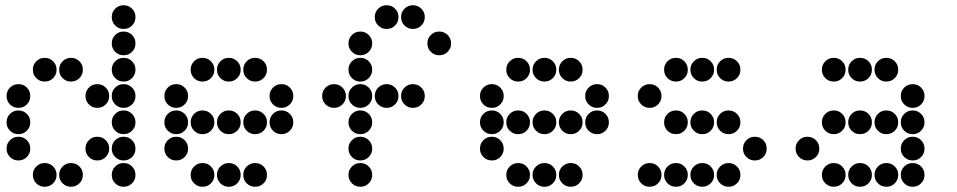

<svg xmlns="http://www.w3.org/2000/svg" viewBox="-20 -715 3640 730"><path d="M449 -695Q431 -695 418 -682Q405 -669 405 -651V-649Q405 -631 418 -618Q431 -605 449 -605H451Q469 -605 482 -618Q495 -631 495 -649V-651Q495 -669 482 -682Q469 -695 451 -695ZM449 -595Q431 -595 418 -582Q405 -569 405 -551V-549Q405 -531 418 -518Q431 -505 449 -505H451Q469 -505 482 -518Q495 -531 495 -549V-551Q495 -569 482 -582Q469 -595 451 -595ZM149 -495Q131 -495 118 -482Q105 -469 105 -451V-449Q105 -431 118 -418Q131 -405 149 -405H151Q169 -405 182 -418Q195 -431 195 -449V-451Q195 -469 182 -482Q169 -495 151 -495ZM249 -495Q231 -495 218 -482Q205 -469 205 -451V-449Q205 -431 218 -418Q231 -405 249 -405H251Q269 -405 282 -418Q295 -431 295 -449V-451Q295 -469 282 -482Q269 -495 251 -495ZM449 -495Q431 -495 418 -482Q405 -469 405 -451V-449Q405 -431 418 -418Q431 -405 449 -405H451Q469 -405 482 -418Q495 -431 495 -449V-451Q495 -469 482 -482Q469 -495 451 -495ZM49 -395Q31 -395 18 -382Q5 -369 5 -351V-349Q5 -331 18 -318Q31 -305 49 -305H51Q69 -305 82 -318Q95 -331 95 -349V-351Q95 -369 82 -382Q69 -395 51 -395ZM349 -395Q331 -395 318 -382Q305 -369 305 -351V-349Q305 -331 318 -318Q331 -305 349 -305H351Q369 -305 382 -318Q395 -331 395 -349V-351Q395 -369 382 -382Q369 -395 351 -395ZM449 -395Q431 -395 418 -382Q405 -369 405 -351V-349Q405 -331 418 -318Q431 -305 449 -305H451Q469 -305 482 -318Q495 -331 495 -349V-351Q495 -369 482 -382Q469 -395 451 -395ZM49 -295Q31 -295 18 -282Q5 -269 5 -251V-249Q5 -231 18 -218Q31 -205 49 -205H51Q69 -205 82 -218Q95 -231 95 -249V-251Q95 -269 82 -282Q69 -295 51 -295ZM449 -295Q431 -295 418 -282Q405 -269 405 -251V-249Q405 -231 418 -218Q431 -205 449 -205H451Q469 -205 482 -218Q495 -231 495 -249V-251Q495 -269 482 -282Q469 -295 451 -295ZM49 -195Q31 -195 18 -182Q5 -169 5 -151V-149Q5 -131 18 -118Q31 -105 49 -105H51Q69 -105 82 -118Q95 -131 95 -149V-151Q95 -169 82 -182Q69 -195 51 -195ZM349 -195Q331 -195 318 -182Q305 -169 305 -151V-149Q305 -131 318 -118Q331 -105 349 -105H351Q369 -105 382 -118Q395 -131 395 -149V-151Q395 -169 382 -182Q369 -195 351 -195ZM449 -195Q431 -195 418 -182Q405 -169 405 -151V-149Q405 -131 418 -118Q431 -105 449 -105H451Q469 -105 482 -118Q495 -131 495 -149V-151Q495 -169 482 -182Q469 -195 451 -195ZM149 -95Q131 -95 118 -82Q105 -69 105 -51V-49Q105 -31 118 -18Q131 -5 149 -5H151Q169 -5 182 -18Q195 -31 195 -49V-51Q195 -69 182 -82Q169 -95 151 -95ZM249 -95Q231 -95 218 -82Q205 -69 205 -51V-49Q205 -31 218 -18Q231 -5 249 -5H251Q269 -5 282 -18Q295 -31 295 -49V-51Q295 -69 282 -82Q269 -95 251 -95ZM449 -95Q431 -95 418 -82Q405 -69 405 -51V-49Q405 -31 418 -18Q431 -5 449 -5H451Q469 -5 482 -18Q495 -31 495 -49V-51Q495 -69 482 -82Q469 -95 451 -95Z M749 -495Q731 -495 718 -482Q705 -469 705 -451V-449Q705 -431 718 -418Q731 -405 749 -405H751Q769 -405 782 -418Q795 -431 795 -449V-451Q795 -469 782 -482Q769 -495 751 -495ZM849 -495Q831 -495 818 -482Q805 -469 805 -451V-449Q805 -431 818 -418Q831 -405 849 -405H851Q869 -405 882 -418Q895 -431 895 -449V-451Q895 -469 882 -482Q869 -495 851 -495ZM949 -495Q931 -495 918 -482Q905 -469 905 -451V-449Q905 -431 918 -418Q931 -405 949 -405H951Q969 -405 982 -418Q995 -431 995 -449V-451Q995 -469 982 -482Q969 -495 951 -495ZM649 -395Q631 -395 618 -382Q605 -369 605 -351V-349Q605 -331 618 -318Q631 -305 649 -305H651Q669 -305 682 -318Q695 -331 695 -349V-351Q695 -369 682 -382Q669 -395 651 -395ZM1049 -395Q1031 -395 1018 -382Q1005 -369 1005 -351V-349Q1005 -331 1018 -318Q1031 -305 1049 -305H1051Q1069 -305 1082 -318Q1095 -331 1095 -349V-351Q1095 -369 1082 -382Q1069 -395 1051 -395ZM649 -295Q631 -295 618 -282Q605 -269 605 -251V-249Q605 -231 618 -218Q631 -205 649 -205H651Q669 -205 682 -218Q695 -231 695 -249V-251Q695 -269 682 -282Q669 -295 651 -295ZM749 -295Q731 -295 718 -282Q705 -269 705 -251V-249Q705 -231 718 -218Q731 -205 749 -205H751Q769 -205 782 -218Q795 -231 795 -249V-251Q795 -269 782 -282Q769 -295 751 -295ZM849 -295Q831 -295 818 -282Q805 -269 805 -251V-249Q805 -231 818 -218Q831 -205 849 -205H851Q869 -205 882 -218Q895 -231 895 -249V-251Q895 -269 882 -282Q869 -295 851 -295ZM949 -295Q931 -295 918 -282Q905 -269 905 -251V-249Q905 -231 918 -218Q931 -205 949 -205H951Q969 -205 982 -218Q995 -231 995 -249V-251Q995 -269 982 -282Q969 -295 951 -295ZM1049 -295Q1031 -295 1018 -282Q1005 -269 1005 -251V-249Q1005 -231 1018 -218Q1031 -205 1049 -205H1051Q1069 -205 1082 -218Q1095 -231 1095 -249V-251Q1095 -269 1082 -282Q1069 -295 1051 -295ZM649 -195Q631 -195 618 -182Q605 -169 605 -151V-149Q605 -131 618 -118Q631 -105 649 -105H651Q669 -105 682 -118Q695 -131 695 -149V-151Q695 -169 682 -182Q669 -195 651 -195ZM749 -95Q731 -95 718 -82Q705 -69 705 -51V-49Q705 -31 718 -18Q731 -5 749 -5H751Q769 -5 782 -18Q795 -31 795 -49V-51Q795 -69 782 -82Q769 -95 751 -95ZM849 -95Q831 -95 818 -82Q805 -69 805 -51V-49Q805 -31 818 -18Q831 -5 849 -5H851Q869 -5 882 -18Q895 -31 895 -49V-51Q895 -69 882 -82Q869 -95 851 -95ZM949 -95Q931 -95 918 -82Q905 -69 905 -51V-49Q905 -31 918 -18Q931 -5 949 -5H951Q969 -5 982 -18Q995 -31 995 -49V-51Q995 -69 982 -82Q969 -95 951 -95Z M1449 -695Q1431 -695 1418 -682Q1405 -669 1405 -651V-649Q1405 -631 1418 -618Q1431 -605 1449 -605H1451Q1469 -605 1482 -618Q1495 -631 1495 -649V-651Q1495 -669 1482 -682Q1469 -695 1451 -695ZM1549 -695Q1531 -695 1518 -682Q1505 -669 1505 -651V-649Q1505 -631 1518 -618Q1531 -605 1549 -605H1551Q1569 -605 1582 -618Q1595 -631 1595 -649V-651Q1595 -669 1582 -682Q1569 -695 1551 -695ZM1349 -595Q1331 -595 1318 -582Q1305 -569 1305 -551V-549Q1305 -531 1318 -518Q1331 -505 1349 -505H1351Q1369 -505 1382 -518Q1395 -531 1395 -549V-551Q1395 -569 1382 -582Q1369 -595 1351 -595ZM1649 -595Q1631 -595 1618 -582Q1605 -569 1605 -551V-549Q1605 -531 1618 -518Q1631 -505 1649 -505H1651Q1669 -505 1682 -518Q1695 -531 1695 -549V-551Q1695 -569 1682 -582Q1669 -595 1651 -595ZM1349 -495Q1331 -495 1318 -482Q1305 -469 1305 -451V-449Q1305 -431 1318 -418Q1331 -405 1349 -405H1351Q1369 -405 1382 -418Q1395 -431 1395 -449V-451Q1395 -469 1382 -482Q1369 -495 1351 -495ZM1249 -395Q1231 -395 1218 -382Q1205 -369 1205 -351V-349Q1205 -331 1218 -318Q1231 -305 1249 -305H1251Q1269 -305 1282 -318Q1295 -331 1295 -349V-351Q1295 -369 1282 -382Q1269 -395 1251 -395ZM1349 -395Q1331 -395 1318 -382Q1305 -369 1305 -351V-349Q1305 -331 1318 -318Q1331 -305 1349 -305H1351Q1369 -305 1382 -318Q1395 -331 1395 -349V-351Q1395 -369 1382 -382Q1369 -395 1351 -395ZM1449 -395Q1431 -395 1418 -382Q1405 -369 1405 -351V-349Q1405 -331 1418 -318Q1431 -305 1449 -305H1451Q1469 -305 1482 -318Q1495 -331 1495 -349V-351Q1495 -369 1482 -382Q1469 -395 1451 -395ZM1549 -395Q1531 -395 1518 -382Q1505 -369 1505 -351V-349Q1505 -331 1518 -318Q1531 -305 1549 -305H1551Q1569 -305 1582 -318Q1595 -331 1595 -349V-351Q1595 -369 1582 -382Q1569 -395 1551 -395ZM1349 -295Q1331 -295 1318 -282Q1305 -269 1305 -251V-249Q1305 -231 1318 -218Q1331 -205 1349 -205H1351Q1369 -205 1382 -218Q1395 -231 1395 -249V-251Q1395 -269 1382 -282Q1369 -295 1351 -295ZM1349 -195Q1331 -195 1318 -182Q1305 -169 1305 -151V-149Q1305 -131 1318 -118Q1331 -105 1349 -105H1351Q1369 -105 1382 -118Q1395 -131 1395 -149V-151Q1395 -169 1382 -182Q1369 -195 1351 -195ZM1349 -95Q1331 -95 1318 -82Q1305 -69 1305 -51V-49Q1305 -31 1318 -18Q1331 -5 1349 -5H1351Q1369 -5 1382 -18Q1395 -31 1395 -49V-51Q1395 -69 1382 -82Q1369 -95 1351 -95Z M1949 -495Q1931 -495 1918 -482Q1905 -469 1905 -451V-449Q1905 -431 1918 -418Q1931 -405 1949 -405H1951Q1969 -405 1982 -418Q1995 -431 1995 -449V-451Q1995 -469 1982 -482Q1969 -495 1951 -495ZM2049 -495Q2031 -495 2018 -482Q2005 -469 2005 -451V-449Q2005 -431 2018 -418Q2031 -405 2049 -405H2051Q2069 -405 2082 -418Q2095 -431 2095 -449V-451Q2095 -469 2082 -482Q2069 -495 2051 -495ZM2149 -495Q2131 -495 2118 -482Q2105 -469 2105 -451V-449Q2105 -431 2118 -418Q2131 -405 2149 -405H2151Q2169 -405 2182 -418Q2195 -431 2195 -449V-451Q2195 -469 2182 -482Q2169 -495 2151 -495ZM1849 -395Q1831 -395 1818 -382Q1805 -369 1805 -351V-349Q1805 -331 1818 -318Q1831 -305 1849 -305H1851Q1869 -305 1882 -318Q1895 -331 1895 -349V-351Q1895 -369 1882 -382Q1869 -395 1851 -395ZM2249 -395Q2231 -395 2218 -382Q2205 -369 2205 -351V-349Q2205 -331 2218 -318Q2231 -305 2249 -305H2251Q2269 -305 2282 -318Q2295 -331 2295 -349V-351Q2295 -369 2282 -382Q2269 -395 2251 -395ZM1849 -295Q1831 -295 1818 -282Q1805 -269 1805 -251V-249Q1805 -231 1818 -218Q1831 -205 1849 -205H1851Q1869 -205 1882 -218Q1895 -231 1895 -249V-251Q1895 -269 1882 -282Q1869 -295 1851 -295ZM1949 -295Q1931 -295 1918 -282Q1905 -269 1905 -251V-249Q1905 -231 1918 -218Q1931 -205 1949 -205H1951Q1969 -205 1982 -218Q1995 -231 1995 -249V-251Q1995 -269 1982 -282Q1969 -295 1951 -295ZM2049 -295Q2031 -295 2018 -282Q2005 -269 2005 -251V-249Q2005 -231 2018 -218Q2031 -205 2049 -205H2051Q2069 -205 2082 -218Q2095 -231 2095 -249V-251Q2095 -269 2082 -282Q2069 -295 2051 -295ZM2149 -295Q2131 -295 2118 -282Q2105 -269 2105 -251V-249Q2105 -231 2118 -218Q2131 -205 2149 -205H2151Q2169 -205 2182 -218Q2195 -231 2195 -249V-251Q2195 -269 2182 -282Q2169 -295 2151 -295ZM2249 -295Q2231 -295 2218 -282Q2205 -269 2205 -251V-249Q2205 -231 2218 -218Q2231 -205 2249 -205H2251Q2269 -205 2282 -218Q2295 -231 2295 -249V-251Q2295 -269 2282 -282Q2269 -295 2251 -295ZM1849 -195Q1831 -195 1818 -182Q1805 -169 1805 -151V-149Q1805 -131 1818 -118Q1831 -105 1849 -105H1851Q1869 -105 1882 -118Q1895 -131 1895 -149V-151Q1895 -169 1882 -182Q1869 -195 1851 -195ZM1949 -95Q1931 -95 1918 -82Q1905 -69 1905 -51V-49Q1905 -31 1918 -18Q1931 -5 1949 -5H1951Q1969 -5 1982 -18Q1995 -31 1995 -49V-51Q1995 -69 1982 -82Q1969 -95 1951 -95ZM2049 -95Q2031 -95 2018 -82Q2005 -69 2005 -51V-49Q2005 -31 2018 -18Q2031 -5 2049 -5H2051Q2069 -5 2082 -18Q2095 -31 2095 -49V-51Q2095 -69 2082 -82Q2069 -95 2051 -95ZM2149 -95Q2131 -95 2118 -82Q2105 -69 2105 -51V-49Q2105 -31 2118 -18Q2131 -5 2149 -5H2151Q2169 -5 2182 -18Q2195 -31 2195 -49V-51Q2195 -69 2182 -82Q2169 -95 2151 -95Z M2549 -495Q2531 -495 2518 -482Q2505 -469 2505 -451V-449Q2505 -431 2518 -418Q2531 -405 2549 -405H2551Q2569 -405 2582 -418Q2595 -431 2595 -449V-451Q2595 -469 2582 -482Q2569 -495 2551 -495ZM2649 -495Q2631 -495 2618 -482Q2605 -469 2605 -451V-449Q2605 -431 2618 -418Q2631 -405 2649 -405H2651Q2669 -405 2682 -418Q2695 -431 2695 -449V-451Q2695 -469 2682 -482Q2669 -495 2651 -495ZM2749 -495Q2731 -495 2718 -482Q2705 -469 2705 -451V-449Q2705 -431 2718 -418Q2731 -405 2749 -405H2751Q2769 -405 2782 -418Q2795 -431 2795 -449V-451Q2795 -469 2782 -482Q2769 -495 2751 -495ZM2449 -395Q2431 -395 2418 -382Q2405 -369 2405 -351V-349Q2405 -331 2418 -318Q2431 -305 2449 -305H2451Q2469 -305 2482 -318Q2495 -331 2495 -349V-351Q2495 -369 2482 -382Q2469 -395 2451 -395ZM2549 -295Q2531 -295 2518 -282Q2505 -269 2505 -251V-249Q2505 -231 2518 -218Q2531 -205 2549 -205H2551Q2569 -205 2582 -218Q2595 -231 2595 -249V-251Q2595 -269 2582 -282Q2569 -295 2551 -295ZM2649 -295Q2631 -295 2618 -282Q2605 -269 2605 -251V-249Q2605 -231 2618 -218Q2631 -205 2649 -205H2651Q2669 -205 2682 -218Q2695 -231 2695 -249V-251Q2695 -269 2682 -282Q2669 -295 2651 -295ZM2749 -295Q2731 -295 2718 -282Q2705 -269 2705 -251V-249Q2705 -231 2718 -218Q2731 -205 2749 -205H2751Q2769 -205 2782 -218Q2795 -231 2795 -249V-251Q2795 -269 2782 -282Q2769 -295 2751 -295ZM2849 -195Q2831 -195 2818 -182Q2805 -169 2805 -151V-149Q2805 -131 2818 -118Q2831 -105 2849 -105H2851Q2869 -105 2882 -118Q2895 -131 2895 -149V-151Q2895 -169 2882 -182Q2869 -195 2851 -195ZM2449 -95Q2431 -95 2418 -82Q2405 -69 2405 -51V-49Q2405 -31 2418 -18Q2431 -5 2449 -5H2451Q2469 -5 2482 -18Q2495 -31 2495 -49V-51Q2495 -69 2482 -82Q2469 -95 2451 -95ZM2549 -95Q2531 -95 2518 -82Q2505 -69 2505 -51V-49Q2505 -31 2518 -18Q2531 -5 2549 -5H2551Q2569 -5 2582 -18Q2595 -31 2595 -49V-51Q2595 -69 2582 -82Q2569 -95 2551 -95ZM2649 -95Q2631 -95 2618 -82Q2605 -69 2605 -51V-49Q2605 -31 2618 -18Q2631 -5 2649 -5H2651Q2669 -5 2682 -18Q2695 -31 2695 -49V-51Q2695 -69 2682 -82Q2669 -95 2651 -95ZM2749 -95Q2731 -95 2718 -82Q2705 -69 2705 -51V-49Q2705 -31 2718 -18Q2731 -5 2749 -5H2751Q2769 -5 2782 -18Q2795 -31 2795 -49V-51Q2795 -69 2782 -82Q2769 -95 2751 -95Z M3149 -495Q3131 -495 3118 -482Q3105 -469 3105 -451V-449Q3105 -431 3118 -418Q3131 -405 3149 -405H3151Q3169 -405 3182 -418Q3195 -431 3195 -449V-451Q3195 -469 3182 -482Q3169 -495 3151 -495ZM3249 -495Q3231 -495 3218 -482Q3205 -469 3205 -451V-449Q3205 -431 3218 -418Q3231 -405 3249 -405H3251Q3269 -405 3282 -418Q3295 -431 3295 -449V-451Q3295 -469 3282 -482Q3269 -495 3251 -495ZM3349 -495Q3331 -495 3318 -482Q3305 -469 3305 -451V-449Q3305 -431 3318 -418Q3331 -405 3349 -405H3351Q3369 -405 3382 -418Q3395 -431 3395 -449V-451Q3395 -469 3382 -482Q3369 -495 3351 -495ZM3449 -395Q3431 -395 3418 -382Q3405 -369 3405 -351V-349Q3405 -331 3418 -318Q3431 -305 3449 -305H3451Q3469 -305 3482 -318Q3495 -331 3495 -349V-351Q3495 -369 3482 -382Q3469 -395 3451 -395ZM3149 -295Q3131 -295 3118 -282Q3105 -269 3105 -251V-249Q3105 -231 3118 -218Q3131 -205 3149 -205H3151Q3169 -205 3182 -218Q3195 -231 3195 -249V-251Q3195 -269 3182 -282Q3169 -295 3151 -295ZM3249 -295Q3231 -295 3218 -282Q3205 -269 3205 -251V-249Q3205 -231 3218 -218Q3231 -205 3249 -205H3251Q3269 -205 3282 -218Q3295 -231 3295 -249V-251Q3295 -269 3282 -282Q3269 -295 3251 -295ZM3349 -295Q3331 -295 3318 -282Q3305 -269 3305 -251V-249Q3305 -231 3318 -218Q3331 -205 3349 -205H3351Q3369 -205 3382 -218Q3395 -231 3395 -249V-251Q3395 -269 3382 -282Q3369 -295 3351 -295ZM3449 -295Q3431 -295 3418 -282Q3405 -269 3405 -251V-249Q3405 -231 3418 -218Q3431 -205 3449 -205H3451Q3469 -205 3482 -218Q3495 -231 3495 -249V-251Q3495 -269 3482 -282Q3469 -295 3451 -295ZM3049 -195Q3031 -195 3018 -182Q3005 -169 3005 -151V-149Q3005 -131 3018 -118Q3031 -105 3049 -105H3051Q3069 -105 3082 -118Q3095 -131 3095 -149V-151Q3095 -169 3082 -182Q3069 -195 3051 -195ZM3449 -195Q3431 -195 3418 -182Q3405 -169 3405 -151V-149Q3405 -131 3418 -118Q3431 -105 3449 -105H3451Q3469 -105 3482 -118Q3495 -131 3495 -149V-151Q3495 -169 3482 -182Q3469 -195 3451 -195ZM3149 -95Q3131 -95 3118 -82Q3105 -69 3105 -51V-49Q3105 -31 3118 -18Q3131 -5 3149 -5H3151Q3169 -5 3182 -18Q3195 -31 3195 -49V-51Q3195 -69 3182 -82Q3169 -95 3151 -95ZM3249 -95Q3231 -95 3218 -82Q3205 -69 3205 -51V-49Q3205 -31 3218 -18Q3231 -5 3249 -5H3251Q3269 -5 3282 -18Q3295 -31 3295 -49V-51Q3295 -69 3282 -82Q3269 -95 3251 -95ZM3349 -95Q3331 -95 3318 -82Q3305 -69 3305 -51V-49Q3305 -31 3318 -18Q3331 -5 3349 -5H3351Q3369 -5 3382 -18Q3395 -31 3395 -49V-51Q3395 -69 3382 -82Q3369 -95 3351 -95ZM3449 -95Q3431 -95 3418 -82Q3405 -69 3405 -51V-49Q3405 -31 3418 -18Q3431 -5 3449 -5H3451Q3469 -5 3482 -18Q3495 -31 3495 -49V-51Q3495 -69 3482 -82Q3469 -95 3451 -95Z"/></svg>

Font: Doto Black Rounded Black
Style: Regular
Weight: 900
Monospace: yes
Version: Version 1.000